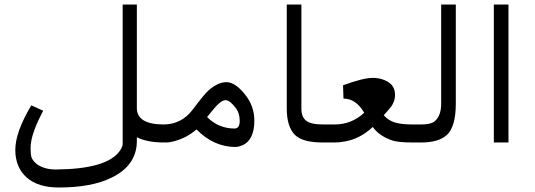

<svg xmlns="http://www.w3.org/2000/svg" viewBox="-20 -633 2376 853"><path d="M172 -141 119 -165C72 -86 48 -20 48 33C48 86 66 127 99 156C132 185 180 200 240 200C337 200 416 186 476 156C551 120 588 64 588 -6V-23C619 -8 658 0 708 0V-80C628 -80 588 -105 588 -152V-613H525V7C525 15 521 24 513 36C476 91 380 119 227 120C196 120 169 113 146 98C136 90 129 83 123 73C117 63 116 46 116 23C116 -17 135 -72 172 -141Z M1022 -62C975 -62 934 -79 900 -113C908 -122 915 -132 923 -141C948 -173 968 -188 982 -188C996 -188 1011 -175 1029 -151C1039 -137 1045 -119 1045 -96C1045 -73 1037 -62 1022 -62ZM1027 20C1037 20 1047 16 1058 12C1092 -3 1110 -40 1110 -97C1110 -139 1097 -178 1068 -214C1039 -250 1012 -268 986 -268C960 -268 933 -255 905 -230C892 -218 869 -190 836 -146C803 -102 759 -80 706 -80H676V-6C685 -3 699 0 717 0C735 0 757 -5 785 -16C813 -27 834 -42 853 -58C904 -6 962 20 1027 20Z M1439 0V-80H1414C1378 -80 1354 -86 1340 -97C1326 -108 1319 -126 1319 -150V-613H1254V-150C1254 -96 1267 -57 1290 -34C1313 -11 1354 0 1414 0Z M1504 -254 1506 -195C1543 -195 1574 -174 1598 -132C1561 -98 1518 -80 1467 -80H1407V-6C1417 -3 1427 0 1437 0H1467C1480 0 1494 -1 1509 -4C1555 -11 1598 -33 1636 -69C1655 -43 1681 -24 1717 -11C1737 -3 1769 0 1813 0V-80C1779 -80 1754 -83 1734 -89C1714 -95 1698 -106 1685 -121C1693 -129 1698 -137 1705 -144C1726 -166 1735 -188 1735 -211C1735 -234 1727 -254 1707 -267C1687 -280 1664 -287 1636 -287C1608 -287 1563 -276 1504 -254Z M1940 -613V-172C1940 -136 1930 -110 1911 -94C1900 -85 1881 -80 1852 -80H1781V-6C1791 -3 1801 0 1811 0H1852C1903 0 1941 -11 1966 -34C1991 -57 2005 -104 2005 -172V-613Z M2239 0V-613H2174V0Z"/></svg>

Font: Iranian Sans 
Style: Regular
Weight: 400
Designer: Hooman Mehr, Hadi Navid in Neviseh Pardaz Co. Ltd. (http://nevisa.com)
Foundry: http://font-store.ir
Version: 5.0.0 build 1/7/1393